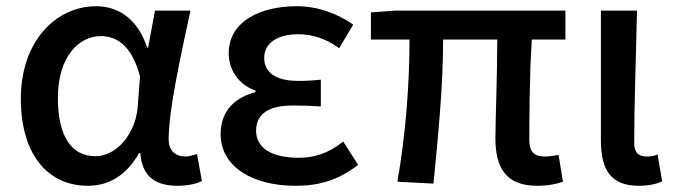

<svg xmlns="http://www.w3.org/2000/svg" viewBox="-20 -584 2172 617"><path d="M262 13C332 13 387 -22 427 -92H431C436 -16 481 13 550 13C586 13 612 6 629 -2L613 -89C597 -84 585 -81 576 -81C545 -81 522 -99 522 -136C522 -232 562 -410 592 -550H478L456 -431H453C421 -527 357 -564 289 -564C162 -564 47 -454 47 -267C47 -87 134 13 262 13ZM287 -82C211 -82 166 -144 166 -269C166 -403 234 -468 304 -468C353 -468 404 -440 430 -337L422 -236C414 -153 354 -82 287 -82Z M929 13C1004 13 1063 -3 1131 -54L1083 -129C1034 -90 988 -77 941 -77C853 -77 803 -108 803 -164C803 -218 843 -245 922 -245C949 -245 979 -244 1011 -242V-328C984 -325 962 -324 939 -324C863 -324 829 -353 829 -398C829 -447 874 -474 938 -474C985 -474 1029 -459 1070 -429L1115 -505C1063 -541 1001 -564 933 -564C818 -564 715 -516 715 -413C715 -362 744 -313 801 -293V-288C737 -271 689 -230 689 -153C689 -48 792 13 929 13Z M1706 13C1742 13 1770 7 1789 0L1775 -86C1756 -83 1743 -81 1732 -81C1697 -81 1681 -95 1681 -134C1681 -178 1681 -341 1689 -457H1797V-550H1251L1172 -544V-457H1296C1296 -316 1284 -153 1257 0L1373 6C1388 -147 1404 -308 1404 -457H1578C1578 -346 1572 -190 1572 -140C1572 -43 1607 13 1706 13Z M2032 13C2068 13 2089 7 2108 -1L2093 -88C2084 -83 2073 -81 2059 -81C2032 -81 2018 -93 2018 -126C2018 -247 2024 -406 2027 -550H1911V-133C1911 -41 1941 13 2032 13Z"/></svg>

Font: Spoqa Han Sans Neo Medium
Style: Regular
Weight: 500
Designer: [Spoqa Han Sans Neo] Dong-huui Kim  Younghwa Kang  Yujin Lee  [Noto Sans] Ryoko NISHIZUKA  (kana & ideographs); Paul D. 
Foundry: Spoqa (http://www.spoqa-han-sans.com)
Version: Version 1.000